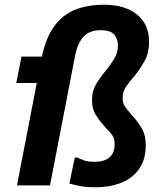

<svg xmlns="http://www.w3.org/2000/svg" viewBox="-20 -786 686 814"><path d="M386 8Q349 8 323.5 3.5Q298 -1 274 -8L297 -118H306Q320 -112 336.5 -106Q353 -100 379 -100Q423 -100 444.5 -119Q466 -138 466 -174Q466 -200 455 -214.5Q444 -229 430 -242L418 -256Q401 -275 385.5 -299.5Q370 -324 370 -362Q370 -401 388 -430.5Q406 -460 430 -488Q449 -512 464.5 -537.5Q480 -563 480 -592Q480 -620 464.5 -639Q449 -658 407 -658Q360 -658 334.5 -631Q309 -604 298 -548L192 0H52L156 -538Q172 -620 207 -670.5Q242 -721 295.5 -743.5Q349 -766 422 -766Q480 -766 522.5 -747.5Q565 -729 588.5 -694Q612 -659 612 -609Q612 -563 594.5 -530.5Q577 -498 555 -470Q534 -445 517 -422.5Q500 -400 500 -371Q500 -348 510 -334Q520 -320 534 -304L546 -290Q565 -269 581.5 -241Q598 -213 598 -171Q598 -110 570 -70Q542 -30 493.5 -11Q445 8 386 8ZM49 -434 71 -546H190L168 -434Z"/></svg>

Font: Kufam SemiBold
Style: Italic
Weight: 600
Italic angle: -11°
Designer: Artur Schmal
Foundry: Original Type
Version: Version 1.301; ttfautohint (v1.8.3)